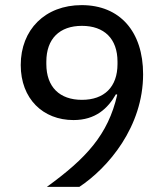

<svg xmlns="http://www.w3.org/2000/svg" viewBox="-20 -730 640 750"><path d="M539 -440C539 -607 448 -710 299 -710C156 -710 61 -614 61 -476C61 -344 148 -261 267 -261C353 -261 401 -306 433 -362L438 -360C402 -203 316 -111 163 0H290C403 -75 539 -235 539 -440ZM300 -340C213 -340 161 -390 161 -480V-489C161 -579 213 -629 300 -629C387 -629 439 -579 439 -489V-480C439 -390 387 -340 300 -340Z"/></svg>

Font: IBM Plex Arabic Text
Style: Regular
Weight: 450
Designer: Mike Abbink, Paul van der Laan, Pieter van Rosmalen, Wael Morcos, Khajak Apelian
Foundry: Bold Monday
Version: Version 1.0